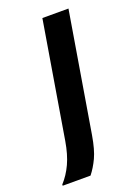

<svg xmlns="http://www.w3.org/2000/svg" viewBox="-178 -556 555 778"><g transform="rotate(-20 99.5 -166.5)"><path d="M-46.7 166.7V161.7Q-20 132.5 -2.1 93.8Q15.8 55 25 0L108.3 -500H220.8L135 15Q125 74.2 109.2 107.9Q93.3 141.7 73.3 166.7Z"/></g></svg>

Font: Familjen Grotesk Medium
Style: Italic
Weight: 500
Italic angle: -9.46201°
Designer: Anders Wikstroem, Jonas Baeckman, Matilda Gysing, Kristian Moeller
Foundry: Familjen STHLM AB
Version: Version 2.002; ttfautohint (v1.8.4.7-5d5b)